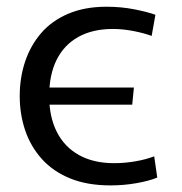

<svg xmlns="http://www.w3.org/2000/svg" viewBox="-20 -553 553 582"><path d="M315.1 9Q244.7 9 193.1 -12Q141.4 -32.9 107.2 -70.7Q73.1 -108.5 56.4 -157.6Q39.8 -206.7 39.8 -262Q39.8 -317.3 56.1 -366.2Q72.4 -415.1 104.7 -452.6Q137 -490.1 186.8 -511.3Q236.7 -532.6 303.1 -532.6Q347.6 -532.6 387.9 -524.6Q428.2 -516.6 451.1 -508.2L439.7 -444.1Q416.5 -452.7 384.7 -458.9Q352.8 -465.2 322 -465.2Q260.6 -465.2 217.2 -440.9Q173.9 -416.7 151.5 -371.4Q129.1 -326.2 129.1 -262Q129.1 -198.8 152.3 -153.1Q175.5 -107.3 219.6 -82.9Q263.8 -58.4 325.6 -58.4Q358.3 -58.4 390.4 -64Q422.5 -69.5 447.4 -79.2L456.7 -14.7Q431.5 -4.4 393.3 2.3Q355.1 9 315.1 9ZM95.9 -235.7V-287.7H385.9L380.8 -235.7Z"/></svg>

Font: Murecho Thin
Style: Regular
Weight: 100
Designer: Neil Summerour
Foundry: Positype
Version: Version 1.010